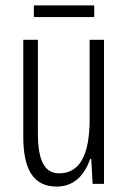

<svg xmlns="http://www.w3.org/2000/svg" viewBox="-20 -679 472 709"><path d="M328 -659H105V-616H328ZM364 -532H311V-240C311 -103 273 -39 198 -39C146 -39 120 -84 120 -185V-532H66V-173C66 -56 102 10 189 10C257 10 294 -37 313 -92H317L322 0H364Z"/></svg>

Font: Noto Sans Myanmar UI ExtraCondensed Light
Style: Regular
Weight: 300
Width: 2
Designer: Monotype Design Team
Foundry: Monotype Imaging Inc.
Version: Version 2.103